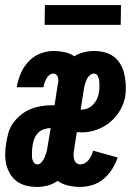

<svg xmlns="http://www.w3.org/2000/svg" viewBox="-22 -729 542 757"><path d="M124 8Q102 8 81.5 3Q61 -2 44.5 -14Q28 -26 17.5 -44Q7 -62 2.5 -82Q-2 -102 -1.5 -124Q-1 -146 3 -168Q6 -188 12 -208Q18 -228 31 -245.5Q44 -263 61.5 -277Q79 -291 99 -299Q119 -307 139.5 -310.5Q160 -314 180 -314H193L206 -397Q208 -404 208 -410.5Q208 -417 206.5 -423.5Q205 -430 200 -434.5Q195 -439 189 -439Q180 -439 172.5 -433Q165 -427 161 -419.5Q157 -412 154 -404Q151 -396 150 -387L149 -385H44L45 -391Q50 -417 61 -442Q72 -467 91.5 -487.5Q111 -508 137 -518Q163 -528 189 -528Q211 -528 232.5 -523.5Q254 -519 271 -507Q288 -518 308.5 -523Q329 -528 349 -528Q371 -528 391.5 -522.5Q412 -517 428 -504.5Q444 -492 454 -474Q464 -456 468.5 -435.5Q473 -415 474 -393.5Q475 -372 472 -350Q467 -321 451.5 -294Q436 -267 411.5 -247Q387 -227 358 -217Q329 -207 300 -207Q295 -207 290.5 -207.5Q286 -208 281 -208L270 -138Q268 -129 268 -119.5Q268 -110 270 -101.5Q272 -93 278.5 -87Q285 -81 294 -81Q304 -81 313 -86Q322 -91 328 -99Q334 -107 338.5 -116.5Q343 -126 345 -135L442 -108Q434 -85 420.5 -63Q407 -41 387 -24Q367 -7 342.5 0.5Q318 8 294 8Q270 8 246.5 2.5Q223 -3 205 -16Q187 -3 166 2.5Q145 8 124 8ZM301 -297Q313 -297 325 -302.5Q337 -308 346 -317.5Q355 -327 360.5 -339Q366 -351 368 -364Q370 -375 370 -386Q370 -397 369.5 -407.5Q369 -418 364 -428.5Q359 -439 348 -439Q340 -439 332.5 -432.5Q325 -426 321 -418Q317 -410 314.5 -401.5Q312 -393 310 -385L296 -297ZM125 -81Q135 -81 142.5 -90Q150 -99 154 -108.5Q158 -118 161 -128Q164 -138 165 -148L178 -224Q165 -224 151.5 -219.5Q138 -215 128.5 -205.5Q119 -196 114 -183.5Q109 -171 107 -158Q106 -151 105 -143.5Q104 -136 104 -128.5Q104 -121 104 -113.5Q104 -106 106 -99.5Q108 -93 112.5 -87Q117 -81 125 -81ZM154 -631 155 -709H455L454 -631Z"/></svg>

Font: Iosevka Curly Slab Extrabold
Style: Italic
Weight: 800
Italic angle: -9°
Monospace: yes
Designer: Belleve Invis
Foundry: Belleve Invis
Version: Version 22.1.2; ttfautohint (v1.8.4)